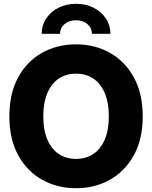

<svg xmlns="http://www.w3.org/2000/svg" viewBox="-20 -970 792 1001"><path d="M376.5 11.2Q277.8 11.2 199 -33.2Q120.1 -77.6 74.5 -161.4Q28.8 -245.1 28.8 -363.3Q28.8 -482.4 74.5 -566.4Q120.1 -650.4 199 -694.6Q277.8 -738.8 376.5 -738.8Q474.6 -738.8 553.2 -694.6Q631.8 -650.4 678 -566.4Q724.1 -482.4 724.1 -363.3Q724.1 -244.6 678 -160.9Q631.8 -77.1 553.2 -33Q474.6 11.2 376.5 11.2ZM376.5 -141.6Q428.7 -141.6 467 -167.5Q505.4 -193.4 526.4 -243.2Q547.4 -293 547.4 -363.3Q547.4 -434.1 526.4 -484.1Q505.4 -534.2 467 -560.1Q428.7 -585.9 376.5 -585.9Q324.2 -585.9 285.9 -560.1Q247.6 -534.2 226.6 -484.1Q205.6 -434.1 205.6 -363.3Q205.6 -293 226.6 -243.2Q247.6 -193.4 285.9 -167.5Q324.2 -141.6 376.5 -141.6ZM376.5 -950.2Q428.2 -950.2 468.5 -929.4Q508.8 -908.7 532.2 -873.3Q555.7 -837.9 555.7 -793.9H459Q459 -824.7 435.5 -844.5Q412.1 -864.3 376.5 -864.3Q340.3 -864.3 316.7 -844.5Q293 -824.7 293 -793.9H197.3Q197.3 -837.9 220.5 -873.3Q243.7 -908.7 284.4 -929.4Q325.2 -950.2 376.5 -950.2Z"/></svg>

Font: Inter 28pt ExtraBold
Style: Regular
Weight: 800
Designer: Rasmus Andersson
Foundry: rsms
Version: Version 4.001;git-66647c0bb